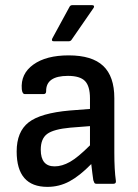

<svg xmlns="http://www.w3.org/2000/svg" viewBox="-20 -717 537 749"><path d="M165 12Q45 12 45 -126Q45 -203 91.5 -239.5Q138 -276 253 -286L331 -292V-333Q331 -381 311.5 -401Q292 -421 245 -421Q159 -421 160 -361Q160 -350 150 -350H77Q67 -350 65 -369Q60 -429 110 -465Q160 -501 248 -501Q339 -501 382.5 -460Q426 -419 426 -334V-122Q426 -87 427.5 -60Q429 -33 432 -12Q434 0 422 0H357Q350 0 348 -4Q346 -8 344 -14Q343 -21 340.5 -39.5Q338 -58 336 -77Q291 -31 251 -9.5Q211 12 165 12ZM139 -133Q139 -68 193 -68Q222 -68 253 -85.5Q284 -103 331 -150V-225L254 -219Q189 -213 164 -194.5Q139 -176 139 -133ZM190 -556Q179 -556 184 -567L251 -690Q254 -697 263 -697H339Q345 -697 346.5 -693.5Q348 -690 345 -686L260 -563Q256 -556 248 -556Z"/></svg>

Font: Sofia Sans Medium
Style: Regular
Weight: 500
Designer: Botio Nikoltchev, Ani Petrova
Foundry: lettersoup
Version: Version 4.101; ttfautohint (v1.8.4.7-5d5b)